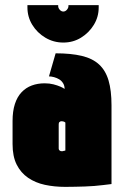

<svg xmlns="http://www.w3.org/2000/svg" viewBox="-20 -718 492 749"><path d="M365 -698H247V-694Q247 -687 241 -680Q235 -673 227 -673Q219 -673 213 -680Q207 -687 207 -694V-698H87V-689Q87 -652 106 -621Q125 -590 157 -571Q189 -552 227 -552Q265 -552 296 -571Q327 -590 346 -621Q365 -652 365 -689ZM232 -371Q227 -375 215.5 -380Q204 -385 188.5 -389Q173 -393 154 -393Q127 -393 104 -384.5Q81 -376 64 -358Q47 -340 38 -312Q29 -284 29 -246V-156Q29 -108 45 -76Q61 -44 89.5 -24.5Q118 -5 155 3Q192 11 235 11Q255 11 274 10.5Q293 10 311.5 9.5Q330 9 347.5 7.5Q365 6 382 4Q399 2 415 0V-307Q415 -365 403.5 -404Q392 -443 366.5 -466.5Q341 -490 299 -500Q257 -510 197 -510L171 -420Q180 -420 191 -417Q202 -414 211 -408.5Q220 -403 226 -393.5Q232 -384 232 -371ZM235 -240V-131Q235 -131 234 -130.5Q233 -130 232 -130Q231 -130 229 -129.5Q227 -129 225.5 -128.5Q224 -128 222 -128Q219 -128 217 -128.5Q215 -129 213 -130.5Q211 -132 210 -134Q209 -136 209 -138V-232Q209 -235 209.5 -237.5Q210 -240 211.5 -241.5Q213 -243 215 -244Q217 -245 220 -245Q223 -245 225.5 -244.5Q228 -244 230.5 -243Q233 -242 235 -240Z"/></svg>

Font: Advent Pro Black
Style: Regular
Weight: 900
Version: Version 3.000